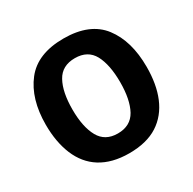

<svg xmlns="http://www.w3.org/2000/svg" viewBox="-161 -890 1071 1066"><g transform="rotate(-30 374.5 -357.5)"><path d="M696.8 -357.9C696.8 -468.8 671.4 -557.6 620.1 -624.5C568.8 -691.4 486.8 -725.1 375 -725.1C263.7 -725.1 181.6 -691.9 129.4 -625C77.1 -558.1 50.8 -469.7 50.8 -358.9C50.8 -285.2 62.5 -220.2 85.4 -165C131.8 -54.2 226.1 9.8 374 9.8C448.7 9.8 509.8 -5.4 557.6 -36.1C652.8 -97.2 696.8 -211.4 696.8 -357.9ZM221.2 -357.9C221.2 -432.6 232.9 -491.7 256.8 -534.7C280.3 -577.6 319.8 -599.1 375 -599.1C429.7 -599.1 468.8 -577.6 492.2 -534.7C515.1 -491.7 526.9 -432.6 526.9 -357.9C526.9 -283.2 515.1 -224.6 491.7 -181.6C467.8 -138.7 428.7 -117.2 374 -117.2C319.8 -117.2 281.2 -138.7 257.3 -181.6C233.4 -224.6 221.2 -283.2 221.2 -357.9Z"/></g></svg>

Font: Avrile Sans
Style: Bold
Weight: 700
Designer: Monotype Design Team, Google (font), Stefan Peev (BGR Cyrillic), Cristiano Sobral (main changes)
Foundry: The Avrile Sans Project Authors
Version: Version 3.110